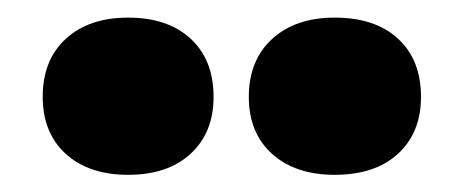

<svg xmlns="http://www.w3.org/2000/svg" viewBox="-20 -722 519 218"><path d="M125.5 -523.5Q81 -523.5 54.8 -547.2Q28.5 -571 28.5 -612Q28.5 -654 54.8 -678Q81 -702 125.5 -702Q170.5 -702 196.5 -678Q222.5 -654 222.5 -612Q222.5 -571.5 196.5 -547.5Q170.5 -523.5 125.5 -523.5ZM360 -523.5Q315.5 -523.5 289 -547.2Q262.5 -571 262.5 -612Q262.5 -653.5 289 -677.8Q315.5 -702 360 -702Q406 -702 432 -678Q458 -654 458 -612Q458 -571.5 432 -547.5Q406 -523.5 360 -523.5Z"/></svg>

Font: Fraunces
Style: Regular
Weight: 900
Version: Version 1.000;[b76b70a41]